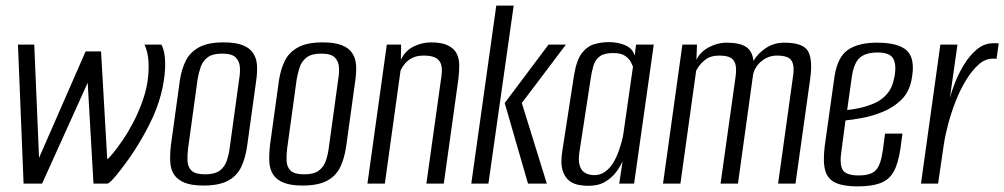

<svg xmlns="http://www.w3.org/2000/svg" viewBox="-20 -654 3578 684"><path d="M313 0 286 -471H340L362 -87Q368 -90 383 -108.5Q398 -127 417.5 -155.5Q437 -184 454.5 -217.5Q472 -251 484 -284Q500 -326 505.5 -363.5Q511 -401 509 -434.5Q507 -468 495 -495H555Q568 -471 568.5 -429.5Q569 -388 558.5 -339Q548 -290 527 -242Q510 -204 486.5 -163Q463 -122 438 -87Q413 -52 393.5 -28.5Q374 -5 364 0ZM64 0 44 -495H102L123 0ZM79 0 285 -471 309 -396 130 0Z M705 7Q663 7 638 -3Q613 -13 600.5 -31.5Q588 -50 586.5 -77Q585 -104 589 -138L621 -369Q627 -408 642 -438Q657 -468 689 -485.5Q721 -503 777 -503Q819 -503 844.5 -493Q870 -483 882 -464.5Q894 -446 895.5 -422Q897 -398 893 -369L861 -138Q855 -92 839.5 -59.5Q824 -27 792 -10Q760 7 705 7ZM711 -33Q745 -33 762.5 -46Q780 -59 787.5 -80.5Q795 -102 798 -125L832 -372Q836 -395 834.5 -415.5Q833 -436 819.5 -449.5Q806 -463 771 -463Q737 -463 719.5 -449.5Q702 -436 695 -415.5Q688 -395 684 -372L650 -125Q647 -102 648 -80.5Q649 -59 662.5 -46Q676 -33 711 -33Z M1058 7Q1016 7 991 -3Q966 -13 953.5 -31.5Q941 -50 939.5 -77Q938 -104 942 -138L974 -369Q980 -408 995 -438Q1010 -468 1042 -485.5Q1074 -503 1130 -503Q1172 -503 1197.5 -493Q1223 -483 1235 -464.5Q1247 -446 1248.5 -422Q1250 -398 1246 -369L1214 -138Q1208 -92 1192.5 -59.5Q1177 -27 1145 -10Q1113 7 1058 7ZM1064 -33Q1098 -33 1115.5 -46Q1133 -59 1140.5 -80.5Q1148 -102 1151 -125L1185 -372Q1189 -395 1187.5 -415.5Q1186 -436 1172.5 -449.5Q1159 -463 1124 -463Q1090 -463 1072.5 -449.5Q1055 -436 1048 -415.5Q1041 -395 1037 -372L1003 -125Q1000 -102 1001 -80.5Q1002 -59 1015.5 -46Q1029 -33 1064 -33Z M1289 0 1358 -495H1409L1408 -441Q1424 -474 1454 -488.5Q1484 -503 1515 -503Q1554 -503 1576 -492Q1598 -481 1607 -463Q1616 -445 1616 -421.5Q1616 -398 1613 -372L1561 0H1499L1550 -364Q1553 -381 1554 -397.5Q1555 -414 1550.5 -427Q1546 -440 1532 -448Q1518 -456 1490 -456Q1464 -456 1447.5 -447Q1431 -438 1421.5 -426Q1412 -414 1407 -403L1351 0Z M1659 0 1748 -634H1810L1720 0ZM1861 0 1778 -287 1934 -495H1996L1839 -287L1928 0Z M2076 8Q2062 8 2043 5Q2024 2 2008 -10Q1992 -22 1984 -48Q1976 -74 1984 -121L2025 -386Q2034 -441 2053.5 -465.5Q2073 -490 2098.5 -497Q2124 -504 2149 -504Q2182 -504 2208 -492.5Q2234 -481 2241 -456L2246 -495H2309L2239 0H2186L2198 -80Q2190 -61 2175 -41Q2160 -21 2136 -6.5Q2112 8 2076 8ZM2097 -30Q2119 -30 2136 -42.5Q2153 -55 2164.5 -74Q2176 -93 2183.5 -114Q2191 -135 2195.5 -152.5Q2200 -170 2201 -179L2235 -417Q2233 -422 2227 -433.5Q2221 -445 2207 -455Q2193 -465 2164 -465Q2133 -465 2117 -453.5Q2101 -442 2094.5 -421Q2088 -400 2084 -372L2044 -111Q2040 -84 2044.5 -67Q2049 -50 2058.5 -42.5Q2068 -35 2078.5 -32.5Q2089 -30 2097 -30Z M2342 0 2411 -495H2463L2461 -441Q2475 -470 2506 -486Q2537 -502 2567 -502Q2616 -502 2638.5 -486.5Q2661 -471 2664 -437Q2681 -465 2709.5 -483.5Q2738 -502 2774 -502Q2842 -502 2859 -471Q2876 -440 2866 -371L2814 0H2752L2804 -374Q2810 -408 2805 -426Q2800 -444 2785.5 -450Q2771 -456 2748 -456Q2718 -456 2694 -437Q2670 -418 2663 -389L2609 0H2547L2600 -377Q2605 -411 2599 -428Q2593 -445 2578.5 -450.5Q2564 -456 2541 -456Q2511 -456 2491 -440Q2471 -424 2460 -402L2404 0Z M3035 10Q2987 10 2958.5 -2Q2930 -14 2920.5 -44.5Q2911 -75 2918 -133L2953 -382Q2964 -452 3001.5 -477Q3039 -502 3104 -502Q3183 -502 3212.5 -472Q3242 -442 3227 -368Q3218 -324 3189.5 -297Q3161 -270 3123.5 -255Q3086 -240 3050 -233.5Q3014 -227 2992 -225L2978 -119Q2970 -69 2982 -49Q2994 -29 3039 -29Q3083 -29 3100.5 -48Q3118 -67 3125 -118L3133 -178H3195L3188 -126Q3180 -71 3163.5 -42Q3147 -13 3116 -1.5Q3085 10 3035 10ZM2998 -262Q3018 -264 3043.5 -269.5Q3069 -275 3094.5 -286Q3120 -297 3138.5 -317.5Q3157 -338 3164 -369Q3175 -414 3164.5 -440.5Q3154 -467 3107 -467Q3063 -467 3042 -447.5Q3021 -428 3014 -376Z M3261 0 3330 -495H3391L3364 -305Q3369 -325 3381.5 -357.5Q3394 -390 3413.5 -422.5Q3433 -455 3459.5 -477.5Q3486 -500 3519 -500Q3523 -500 3529 -500Q3535 -500 3538 -499L3530 -444Q3528 -445 3523.5 -445Q3519 -445 3514 -445Q3488 -444 3465 -423Q3442 -402 3421.5 -368.5Q3401 -335 3385 -294.5Q3369 -254 3358 -212.5Q3347 -171 3342 -137L3322 0Z"/></svg>

Font: Alumni Sans
Style: Italic
Weight: 400
Italic angle: -8°
Version: Version 1.016